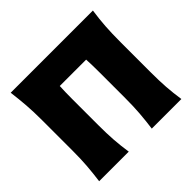

<svg xmlns="http://www.w3.org/2000/svg" viewBox="-170 -903 1094 1094"><g transform="rotate(-45 377.0 -356.5)"><path d="M46 0Q53.5 -56.5 57.8 -109.8Q62 -163 62 -230.5V-474Q62 -544.5 57.8 -599.5Q53.5 -654.5 46 -713H708.5Q700 -654.5 696.2 -599.5Q692.5 -544.5 692.5 -474V-230.5Q692.5 -163 696.2 -109.8Q700 -56.5 708.5 0H470Q477.5 -56.5 481.8 -109.8Q486 -163 486 -230.5V-441Q486 -496.5 483.5 -542.5H271Q268.5 -496.5 268.5 -441V-230.5Q268.5 -163 272.2 -109.8Q276 -56.5 284.5 0Z"/></g></svg>

Font: Commissioner Flair ExtraBold
Style: Regular
Weight: 800
Designer: Kostas Bartsokas
Foundry: Kostas Bartsokas
Version: Version 1.000; ttfautohint (v1.8.3)